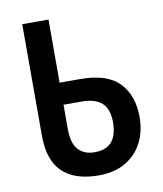

<svg xmlns="http://www.w3.org/2000/svg" viewBox="-82 -781 727 857"><g transform="rotate(-10 281.5 -352.0)"><path d="M297 10Q189 10 133 -43.5Q77 -97 77 -210V-714H196V-428H288Q411 -428 466 -370.5Q521 -313 521 -215Q521 -150 494.5 -99Q468 -48 418 -19Q368 10 297 10ZM297 -95Q400 -95 400 -213Q400 -273 369.5 -300.5Q339 -328 278 -328H196V-218Q196 -154 222.5 -124.5Q249 -95 297 -95Z"/></g></svg>

Font: Noto Sans Mono SemiCondensed SemiBold
Style: Regular
Weight: 600
Width: 4
Designer: Monotype Design Team
Foundry: Monotype Imaging Inc.
Version: Version 2.014; ttfautohint (v1.8.4.7-5d5b)